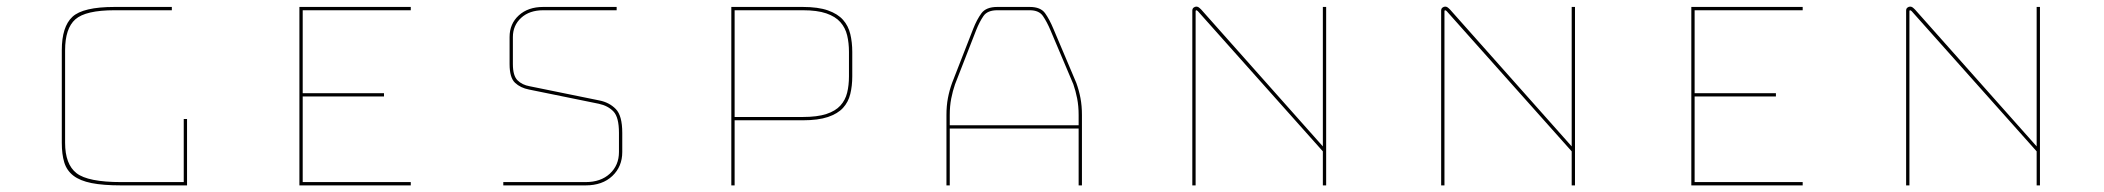

<svg xmlns="http://www.w3.org/2000/svg" viewBox="-20 -651 6367 581"><path d="M347 -90Q292 -90 257 -97Q222 -104 202 -119.5Q182 -135 174.5 -159.5Q167 -184 167 -219V-499Q167 -570 199 -600Q231 -630 327 -630H500V-620H327Q239 -620 208 -592.5Q177 -565 177 -499V-219Q177 -154 211.5 -127Q246 -100 347 -100H536V-291H546V-90Z M1223 -100V-90H886V-630H1223V-620H896V-369H1142V-359H896V-100Z M1846 -630V-620H1624Q1582 -620 1557 -597Q1532 -574 1532 -539V-457Q1532 -422 1546 -408Q1560 -394 1583 -390L1794 -347Q1824 -341 1843.5 -321Q1863 -301 1863 -249V-191Q1863 -147 1833 -118.5Q1803 -90 1752 -90H1503V-100H1752Q1798 -100 1825.5 -125.5Q1853 -151 1853 -191V-249Q1853 -296 1836.5 -313.5Q1820 -331 1792 -337L1581 -380Q1555 -385 1538.5 -400.5Q1522 -416 1522 -457V-539Q1522 -579 1550 -604.5Q1578 -630 1624 -630Z M2409 -287H2203V-90H2193V-630H2409Q2456 -630 2485.5 -619.5Q2515 -609 2531 -591Q2547 -573 2553 -548Q2559 -523 2559 -494V-420Q2559 -391 2553 -366.5Q2547 -342 2531 -324.5Q2515 -307 2485.5 -297Q2456 -287 2409 -287ZM2203 -297H2409Q2453 -297 2480.5 -306Q2508 -315 2523 -331.5Q2538 -348 2543.5 -370.5Q2549 -393 2549 -420V-494Q2549 -521 2543.5 -544Q2538 -567 2523 -584Q2508 -601 2480.5 -610.5Q2453 -620 2409 -620H2203Z M2854 -303V-272H3244V-303Q3244 -330 3239.5 -353Q3235 -376 3228 -396L3159 -559Q3148 -585 3136 -602.5Q3124 -620 3096 -620H2998Q2968 -620 2956 -602.5Q2944 -585 2934 -560L2870 -396Q2863 -376 2858.5 -353Q2854 -330 2854 -303ZM3244 -90V-262H2854V-90H2844V-303Q2844 -331 2848.5 -354.5Q2853 -378 2861 -400L2925 -564Q2936 -592 2950 -611Q2964 -630 2998 -630H3096Q3129 -630 3142.5 -611Q3156 -592 3168 -563L3237 -400Q3245 -378 3249.5 -354.5Q3254 -331 3254 -303V-90Z M3615 -622 3983 -208V-630H3993V-90H3983V-193L3605 -617Q3604 -618 3602.5 -619Q3601 -620 3600 -620Q3599 -620 3598.5 -619Q3598 -618 3598 -617V-90H3588V-619Q3588 -625 3592 -628Q3596 -631 3600 -631Q3604 -631 3607 -629Q3610 -627 3615 -622Z M4368 -622 4736 -208V-630H4746V-90H4736V-193L4358 -617Q4357 -618 4355.5 -619Q4354 -620 4353 -620Q4352 -620 4351.5 -619Q4351 -618 4351 -617V-90H4341V-619Q4341 -625 4345 -628Q4349 -631 4353 -631Q4357 -631 4360 -629Q4363 -627 4368 -622Z M5435 -100V-90H5098V-630H5435V-620H5108V-369H5354V-359H5108V-100Z M5775 -622 6143 -208V-630H6153V-90H6143V-193L5765 -617Q5764 -618 5762.5 -619Q5761 -620 5760 -620Q5759 -620 5758.5 -619Q5758 -618 5758 -617V-90H5748V-619Q5748 -625 5752 -628Q5756 -631 5760 -631Q5764 -631 5767 -629Q5770 -627 5775 -622Z"/></svg>

Font: Bungee Hairline
Style: Regular
Weight: 400
Designer: David Jonathan Ross
Foundry: David Jonathan Ross
Version: Version 1.001;PS 1.0;hotconv 1.0.72;makeotf.lib2.5.5900